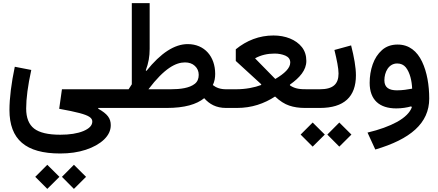

<svg xmlns="http://www.w3.org/2000/svg" viewBox="-20 -691 2806 1229"><path d="M282.7 518.1 360.4 440.9 282.7 363.8 205.6 440.9ZM453.1 518.1 530.8 440.9 453.1 363.8 376.5 440.9ZM608.9 0H737.3V-119.6H376.5L358.9 5.4C415 15.6 458 24.4 488.8 32.7C549.8 48.8 570.8 64 570.8 86.9C570.8 111.8 551.8 131.8 513.7 147.9C475.6 163.6 426.3 171.4 365.7 171.4C288.1 171.4 232.4 158.2 198.7 132.3C164.6 106 147.5 63 147.5 3.9C147.5 -60.5 158.2 -143.1 180.2 -243.2L74.7 -263.7C52.7 -159.7 40.5 -62 40.5 12.7C40.5 202.1 145 291.5 365.2 291.5C425.8 291.5 480.5 283.7 529.3 267.6C578.1 251.5 617.2 229.5 646 202.1C674.8 174.3 689 144 689 110.4C689 65.9 667.5 38.1 608.9 4.9Z M1046.9 0C1161.6 0 1238.3 -22.9 1287.1 -62.5C1320.3 -24.9 1362.8 0 1427.2 0H1427.7V-119.6H1427.2C1390.6 -119.6 1363.8 -129.4 1342.3 -146.5C1353.5 -169.4 1357.4 -193.4 1357.4 -218.3C1357.4 -328.1 1290 -408.7 1181.6 -408.7C1097.2 -408.7 1008.8 -351.6 917.5 -237.3L913.1 -240.7C930.7 -287.6 938 -329.6 938 -378.4V-670.9H823.7V-151.4C816.4 -141.1 810.5 -130.9 803.2 -119.6H737.3C725.1 -119.6 719.2 -99.6 719.2 -60.1C719.2 -20 725.1 0 737.3 0ZM930.2 -119.6C1032.7 -254.9 1106 -291.5 1164.1 -291.5C1189.9 -291.5 1211.4 -284.2 1227.5 -269C1243.7 -253.9 1252 -234.9 1252 -211.9C1252 -187 1243.7 -167.5 1226.6 -154.3C1192.9 -127.4 1134.8 -119.6 1072.8 -119.6Z M1730.5 -463.9C1639.2 -463.9 1558.1 -431.6 1489.3 -375.5V-300.8L1651.9 -151.9V-147C1610.4 -131.3 1554.2 -119.6 1491.2 -119.6H1427.7C1415.5 -119.6 1409.7 -99.6 1409.7 -60.1C1409.7 -20 1415.5 0 1427.7 0H1496.1C1591.8 0 1670.9 -27.8 1740.7 -73.2C1771.5 -44.4 1801.8 -24.9 1831.5 -15.1C1861.3 -4.9 1895 0 1932.6 0H2005.9V-119.6H1946.8C1905.8 -119.6 1870.6 -120.6 1835.9 -144.5V-149.4C1898.9 -193.8 1940.9 -242.2 1940.9 -300.8C1940.9 -335.4 1931.6 -364.7 1912.6 -389.2C1874.5 -437.5 1807.1 -463.9 1730.5 -463.9ZM1737.8 -348.1C1762.7 -348.1 1785.6 -343.8 1806.6 -335C1827.6 -325.7 1837.9 -311 1837.9 -290.5C1837.9 -254.9 1801.3 -220.2 1742.2 -185.5L1613.8 -316.4V-318.4C1650.4 -338.4 1691.4 -348.1 1737.8 -348.1Z M2120.6 -371.1C2136.2 -307.1 2147 -253.9 2147 -220.7C2147 -152.8 2112.3 -119.6 2026.9 -119.6H2005.9C1993.7 -119.6 1987.8 -99.6 1987.8 -60.1C1987.8 -20 1993.7 0 2005.9 0H2026.9C2183.6 0 2258.3 -72.3 2258.3 -209C2258.3 -259.3 2246.6 -325.7 2227.5 -400.4ZM1981.4 247.6 2059.1 170.4 1981.4 93.3 1904.3 170.4ZM2151.9 247.6 2229.5 170.4 2151.9 93.3 2075.2 170.4Z M2616.2 -4.4C2604 29.3 2572.8 60.5 2522.5 88.9C2471.7 116.7 2408.2 139.6 2332.5 157.7L2382.3 266.1C2606.4 200.2 2727.5 98.1 2727.5 -60.1C2727.5 -144.5 2713.4 -230 2681.6 -296.4C2649.9 -362.8 2599.1 -405.8 2525.4 -405.8C2484.9 -405.8 2451.7 -394 2425.3 -370.6C2398.4 -346.7 2378.9 -316.4 2365.7 -279.3C2352.5 -241.7 2346.2 -202.1 2346.2 -160.6C2346.2 -51.3 2409.2 2.9 2516.6 2.9C2551.3 2.9 2585 -2.4 2612.3 -10.3ZM2618.2 -123.5C2589.4 -118.2 2556.6 -112.8 2521 -112.8C2471.7 -112.8 2440.4 -129.4 2440.4 -176.8C2440.4 -229.5 2467.8 -284.7 2522.5 -284.7C2545.4 -284.7 2564 -276.4 2577.6 -259.8C2604.5 -226.1 2616.2 -172.4 2618.2 -123.5Z"/></svg>

Font: Estedad SemiBold
Style: Regular
Weight: 600
Designer: Amin Abedi
Version: Version 7.3